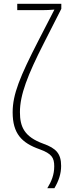

<svg xmlns="http://www.w3.org/2000/svg" viewBox="-20 -780 340 1002"><path d="M227 202H264C287 163 299 126 299 86C299 23 274 -6 206 -30C107 -66 84 -118 84 -195C84 -285 124 -388 209 -555L300 -734V-760H70V-727H199C219 -727 244 -728 264 -730L181 -569C84 -380 46 -288 46 -194C46 -83 93 -34 187 -1C250 22 263 43 263 88C263 132 249 166 227 202Z"/></svg>

Font: Noto Sans ExtraCondensed ExtraLight
Style: Regular
Weight: 200
Width: 2
Designer: Monotype Design Team
Foundry: Monotype Imaging Inc.
Version: Version 2.013